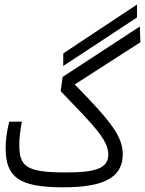

<svg xmlns="http://www.w3.org/2000/svg" viewBox="-20 -821 637 844"><path d="M257.3 2.4C431.2 2.4 519.5 -37.6 519.5 -142.6C519.5 -217.8 474.6 -280.8 308.6 -449.7L597.2 -635.3L594.7 -704.6L255.4 -482.9L246.6 -420.4C395 -266.6 456.1 -205.6 456.1 -141.1C456.1 -76.7 388.7 -63 268.6 -63C91.8 -63 64.9 -90.8 64.9 -185.1C64.9 -216.8 68.8 -244.6 76.2 -286.1H20.5C9.8 -243.2 4.9 -206.1 4.9 -169.9C4.9 -42 63 2.4 257.3 2.4ZM257.8 -530.8 582 -744.1 582.5 -801.3 258.3 -586.4Z"/></svg>

Font: Cascadia Mono NF Light
Style: Regular
Weight: 300
Monospace: yes
Designer: Aaron Bell
Foundry: Saja Typeworks
Version: Version 2404.023